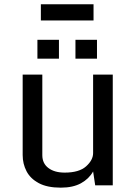

<svg xmlns="http://www.w3.org/2000/svg" viewBox="-20 -866 638 897"><path d="M264.2 10.7Q200.7 10.7 161.4 -10.3Q122.1 -31.2 104 -65.9Q85.9 -100.6 85.9 -141.6V-517.6H177.7V-141.1Q177.7 -102.5 206.1 -81.1Q234.4 -59.6 282.2 -59.6Q349.6 -59.6 382.3 -88.9Q415 -118.2 415 -150.9V-517.6H506.8V0H424.8L415 -64.9Q395.5 -30.3 358.2 -9.8Q320.8 10.7 264.2 10.7ZM154.8 -680.2H255.4V-591.8H154.8ZM332.5 -680.2H433.1V-591.8H332.5ZM170.9 -846.2H417V-770.5H170.9Z"/></svg>

Font: Monda
Style: Regular
Weight: 400
Designer: Vernon Adams
Foundry: Vernon Adams
Version: Version 2.100; ttfautohint (v1.8.3)